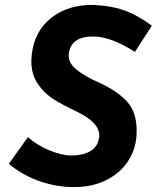

<svg xmlns="http://www.w3.org/2000/svg" viewBox="-20 -757 640 784"><path d="M360 -608Q270 -608 261 -538Q256 -503 291 -474Q326 -445 388 -418Q458 -386 498 -343Q538 -300 538 -224Q538 -201 536 -189Q529 -135 497 -90.5Q465 -46 409.5 -19.5Q354 7 282 7Q211 7 142 -17Q73 -41 16 -88L94 -197Q131 -164 182 -143Q233 -122 273 -122Q317 -122 348.5 -139.5Q380 -157 385 -198Q391 -255 290 -303Q235 -329 198.5 -352Q162 -375 135 -413.5Q108 -452 108 -507Q108 -516 110 -536Q121 -631 190.5 -685Q260 -739 365 -737Q446 -732 498.5 -710.5Q551 -689 600 -652L531 -545Q433 -608 360 -608Z"/></svg>

Font: Josefin Sans
Style: Bold Italic
Weight: 700
Italic angle: -7°
Designer: Santiago Orozco
Foundry: Typemade
Version: Version 2.000